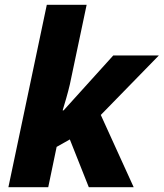

<svg xmlns="http://www.w3.org/2000/svg" viewBox="-20 -780 682 800"><path d="M15 0 175 -760H341L271 -428Q265 -402 255.5 -369Q246 -336 241 -320H245L452 -549H642L400 -301L537 0H350L271 -199L216 -168L181 0Z"/></svg>

Font: Noto Sans ExtraBold
Style: Italic
Weight: 800
Italic angle: -12°
Designer: Monotype Design Team
Foundry: Monotype Imaging Inc.
Version: Version 2.013; ttfautohint (v1.8.4.7-5d5b)